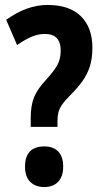

<svg xmlns="http://www.w3.org/2000/svg" viewBox="-20 -744 409 775"><path d="M104 -269Q104 -319 118 -352.5Q132 -386 166 -422Q198 -457 211.5 -481.5Q225 -506 225 -540Q225 -607 161 -607Q134 -607 107 -595.5Q80 -584 49 -562L5 -664Q88 -724 172 -724Q261 -724 307 -678Q353 -632 353 -552Q353 -509 343 -477Q333 -445 313.5 -417.5Q294 -390 264 -360Q241 -337 230 -320.5Q219 -304 215.5 -289.5Q212 -275 212 -255V-232H104ZM81 -71Q81 -153 159 -153Q195 -153 215 -132.5Q235 -112 235 -71Q235 -31 214.5 -10Q194 11 159 11Q123 11 102 -10Q81 -31 81 -71Z"/></svg>

Font: Noto Sans Thai ExtCond
Style: Bold
Weight: 700
Width: 2
Designer: Monotype Design Team
Foundry: Monotype Imaging Inc.
Version: Version 2.002; ttfautohint (v1.8.4.7-5d5b)